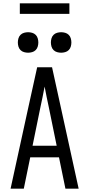

<svg xmlns="http://www.w3.org/2000/svg" viewBox="-20 -1142 540 1162"><path d="M44 0 151 -490 205 -735H295L456 0H376L337 -190H163L124 0ZM177 -260H323L276 -490Q269 -522 262.5 -554Q256 -586 250 -618Q244 -586 237.5 -554Q231 -522 224 -490ZM350 -823Q338 -823 325.5 -826.5Q313 -830 304 -839Q295 -848 291.5 -860.5Q288 -873 288 -885Q288 -897 291.5 -909.5Q295 -922 304 -931Q313 -940 325.5 -943.5Q338 -947 350 -947Q362 -947 374.5 -943.5Q387 -940 396 -931Q405 -922 408.5 -909.5Q412 -897 412 -885Q412 -873 408.5 -860.5Q405 -848 396 -839Q387 -830 374.5 -826.5Q362 -823 350 -823ZM150 -823Q138 -823 125.5 -826.5Q113 -830 104 -839Q95 -848 91.5 -860.5Q88 -873 88 -885Q88 -897 91.5 -909.5Q95 -922 104 -931Q113 -940 125.5 -943.5Q138 -947 150 -947Q162 -947 174.5 -943.5Q187 -940 196 -931Q205 -922 208.5 -909.5Q212 -897 212 -885Q212 -873 208.5 -860.5Q205 -848 196 -839Q187 -830 174.5 -826.5Q162 -823 150 -823ZM400 -1058H100V-1122H400Z"/></svg>

Font: Iosevka srxl
Style: Regular
Weight: 400
Monospace: yes
Designer: Belleve Invis
Foundry: Belleve Invis
Version: Version 33.0.1; ttfautohint (v1.8.3)